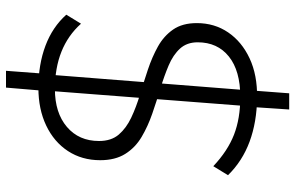

<svg xmlns="http://www.w3.org/2000/svg" viewBox="-192 -676 984 640"><g transform="rotate(-90 300.0 -356.0)"><path d="M294 9Q213 8 148 -16Q83 -40 36 -88L66 -137Q117 -89 171 -68Q225 -47 297 -47Q384 -47 431.5 -85Q479 -123 479 -189Q479 -225 458 -248Q437 -271 401.5 -286Q366 -301 324.5 -313.5Q283 -326 241 -340.5Q199 -355 163.5 -376Q128 -397 107 -430.5Q86 -464 86 -514Q86 -575 116.5 -621.5Q147 -668 201.5 -694Q256 -720 327 -720Q405 -720 467.5 -696.5Q530 -673 571 -627L541 -578Q463 -665 323 -665Q244 -665 197 -625Q150 -585 150 -518Q150 -477 171.5 -452Q193 -427 228 -410.5Q263 -394 304.5 -381.5Q346 -369 388 -355Q430 -341 465 -321.5Q500 -302 521.5 -271Q543 -240 543 -192Q543 -133 512 -87.5Q481 -42 425.5 -16Q370 10 294 9ZM255 116 263 -3 267 -34 317 -682 318 -709 328 -828H384L375 -709L371 -682L320 -34L318 -3L309 116Z"/></g></svg>

Font: Muli Light
Style: Italic
Weight: 300
Italic angle: -4.541°
Designer: Vernon Adams
Foundry: Vernon Adams
Version: Version 2.100; ttfautohint (v1.8.1.43-b0c9)